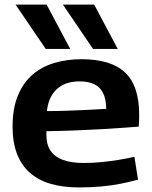

<svg xmlns="http://www.w3.org/2000/svg" viewBox="-20 -810 663 840"><path d="M325 10Q256 10 202.5 -5.5Q149 -21 111.5 -53.5Q74 -86 54.5 -136.5Q35 -187 35 -256Q35 -336 58.5 -392.5Q82 -449 123 -484Q164 -519 219 -535Q274 -551 336 -551Q465 -551 527 -493Q589 -435 589 -307Q589 -298 588.5 -284Q588 -270 587 -256Q561 -254 520 -251Q479 -248 426.5 -245Q374 -242 312.5 -239.5Q251 -237 183 -236Q183 -232 183 -228.5Q183 -225 183 -220Q183 -177 201.5 -150Q220 -123 256.5 -110Q293 -97 347 -97Q383 -97 420.5 -100.5Q458 -104 495.5 -110Q533 -116 568 -124L584 -24Q548 -14 507 -6Q466 2 421 6Q376 10 325 10ZM185 -324Q229 -324 269.5 -325.5Q310 -327 345 -328.5Q380 -330 405.5 -331.5Q431 -333 445 -334Q444 -377 431 -403Q418 -429 392.5 -441.5Q367 -454 328 -454Q303 -454 280 -448Q257 -442 237 -427Q217 -412 203.5 -387.5Q190 -363 185 -324ZM180 -596 48 -790H184L287 -596ZM387 -596 255 -790H392L495 -596Z"/></svg>

Font: Georama SemiExpanded SemiBold
Style: Regular
Weight: 600
Width: 6
Designer: Jean-Baptiste Levee
Foundry: Production Type
Version: Version 1.001